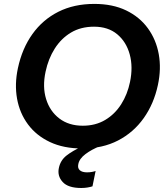

<svg xmlns="http://www.w3.org/2000/svg" viewBox="-20 -747 855 982"><path d="M401.5 12.5Q305.5 12.5 235.5 -20.5Q165.5 -53.5 123 -111Q80.5 -168.5 67.2 -242.5Q54 -316.5 71.5 -398Q93 -499 145.8 -572.8Q198.5 -646.5 278.5 -686.8Q358.5 -727 462.5 -727Q556 -727 625 -693.8Q694 -660.5 736.2 -602.5Q778.5 -544.5 792 -469.8Q805.5 -395 787.5 -312Q767 -216 715 -142.8Q663 -69.5 583.8 -28.5Q504.5 12.5 401.5 12.5ZM403.5 -104Q468.5 -104 518 -133.5Q567.5 -163 599.8 -213.8Q632 -264.5 645 -328Q661 -404.5 643.5 -468.8Q626 -533 579.5 -571.8Q533 -610.5 461 -610.5Q393.5 -610.5 343.2 -580.5Q293 -550.5 260 -498.5Q227 -446.5 213 -380Q196.5 -303 215.8 -240.5Q235 -178 283.5 -141Q332 -104 403.5 -104ZM395.5 214.5Q328.5 214.5 300.5 183.8Q272.5 153 281 112.5Q289 73 320.2 48.5Q351.5 24 400 2L405.5 -23.5L472 -31L492.5 0Q448.5 17.5 417 41.2Q385.5 65 380.5 92.5Q376 113 388.2 123.8Q400.5 134.5 425 134.5Q439 134.5 450.8 132.2Q462.5 130 469 127.5L453 206Q442.5 209.5 427.5 212Q412.5 214.5 395.5 214.5Z"/></svg>

Font: Commissioner SemiBold
Style: Italic
Weight: 600
Italic angle: -12°
Designer: Kostas Bartsokas
Foundry: Kostas Bartsokas
Version: Version 1.000; ttfautohint (v1.8.3)